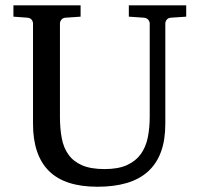

<svg xmlns="http://www.w3.org/2000/svg" viewBox="-20 -691 752 727"><path d="M627 -624Q616.2 -623 611.1 -616.2Q606 -609.4 606 -602.1V-222.2Q606 -160.6 589.4 -115.7Q572.8 -70.8 540.3 -41.5Q507.8 -12.2 459.7 2Q411.6 16.1 349.1 16.1Q225.1 16.1 165 -43.9Q105 -104 105 -222.2V-602.1Q105 -609.4 99.9 -616.2Q94.7 -623 84 -624L30.8 -627.9V-670.9H285.2V-627.9L228 -624Q217.3 -623 212.2 -616.2Q207 -609.4 207 -602.1V-248Q207 -204.1 213.9 -167.7Q220.7 -131.3 239.3 -105.5Q257.8 -79.6 290.8 -65.2Q323.7 -50.8 376 -50.8Q427.7 -50.8 460.9 -65.9Q494.1 -81.1 513.2 -107.7Q532.2 -134.3 539.6 -170.4Q546.9 -206.5 546.9 -248V-602.1Q546.9 -609.4 541.3 -616.2Q535.6 -623 524.9 -624L467.8 -627.9V-670.9H685.1V-627.9Z"/></svg>

Font: BabelStone Ogham
Style: Italic
Weight: 400
Italic angle: -30°
Designer: Andrew West
Foundry: BabelStone
Version: Version 2.02 March 14, 2022